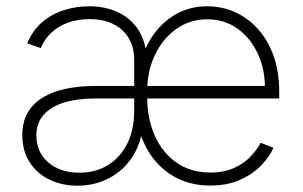

<svg xmlns="http://www.w3.org/2000/svg" viewBox="-20 -573 956 605"><path d="M224.1 12.2Q176.8 12.2 137.2 -6.3Q97.7 -24.9 74 -60.8Q50.3 -96.7 50.3 -147.5Q50.3 -189 67.4 -218.3Q84.5 -247.6 115.5 -266.1Q146.5 -284.7 188.7 -293.5Q231 -302.2 280.8 -302.2H834.5L814.5 -285.6Q816.9 -349.1 793.9 -400.4Q771 -451.7 729.5 -481.9Q688 -512.2 632.8 -512.2Q578.6 -512.2 535.9 -481.9Q493.2 -451.7 468.5 -400.4Q443.8 -349.1 443.8 -286.1V-268.1Q443.8 -199.7 467.5 -146Q491.2 -92.3 535.9 -60.8Q580.6 -29.3 642.6 -29.3Q687 -29.3 718.8 -44.2Q750.5 -59.1 770.8 -81.1Q791 -103 801.3 -123L841.8 -107.4Q829.6 -79.6 803.5 -52.2Q777.3 -24.9 737.1 -6.6Q696.8 11.7 642.6 11.7Q577.1 11.7 526.6 -17.8Q476.1 -47.4 445.8 -99.1Q415.5 -150.9 409.7 -216.3L414.6 -335Q423.3 -398.4 453.1 -447.8Q482.9 -497.1 529.1 -525.1Q575.2 -553.2 632.8 -553.2Q679.2 -553.2 720.2 -534.9Q761.2 -516.6 792.7 -481.7Q824.2 -446.8 842 -397Q859.9 -347.2 859.9 -283.2V-262.7H281.2Q224.1 -262.7 182.4 -250Q140.6 -237.3 117.7 -211.4Q94.7 -185.5 94.7 -146Q94.7 -92.8 132.6 -60.8Q170.4 -28.8 229 -28.8Q282.7 -28.8 321.5 -53.5Q360.4 -78.1 381.6 -121.8Q402.8 -165.5 402.8 -221.2V-383.8Q402.8 -423.3 386 -452.1Q369.1 -481 337.6 -496.8Q306.2 -512.7 262.2 -512.7Q223.1 -512.7 192.4 -501Q161.6 -489.3 140.4 -468.8Q119.1 -448.2 108.4 -421.4L65.9 -436.5Q82 -476.1 111.6 -502Q141.1 -527.8 179.9 -540.5Q218.8 -553.2 261.2 -553.2Q308.6 -553.2 347.4 -536.4Q386.2 -519.5 410.9 -486.3Q435.5 -453.1 440.9 -404.8L435.1 -185.1L430.7 -182.6Q427.7 -140.1 411.4 -104.5Q395 -68.8 367.4 -42.7Q339.8 -16.6 303.2 -2.2Q266.6 12.2 224.1 12.2Z"/></svg>

Font: Inter ExtraLight
Style: Regular
Weight: 250
Designer: Rasmus Andersson
Foundry: rsms
Version: Version 4.001;git-66647c0bb